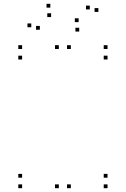

<svg xmlns="http://www.w3.org/2000/svg" viewBox="-20 -977 660 1007"><path d="M351.5 -720V-740H331.5V-720ZM288.5 -720V-740H268.5V-720ZM288.5 10V-10H268.5V10ZM351.5 10V-10H331.5V10ZM96 -665V-685H76V-665ZM544 -665V-685H524V-665ZM544 -720V-740H524V-720ZM96 -720V-740H76V-720ZM544 10V-10H524V10ZM544 -45V-65H524V-45ZM96 -45V-65H76V-45ZM96 10V-10H76V10ZM144 -834V-854H124V-834ZM189 -821V-841H169V-821ZM248 -887.5V-907.5H228V-887.5ZM395.5 -811.5V-831.5H375.5V-811.5ZM496 -914.5V-934.5H476V-914.5ZM451 -927.5V-947.5H431V-927.5ZM392.5 -861V-881H372.5V-861ZM244 -937V-957H224V-937Z"/></svg>

Font: Monaspace Neon Dots Var
Style: Regular
Weight: 400
Designer: Riley Cran and the Lettermatic Team
Version: Version 1.100 (Monaspace Neon Dots)